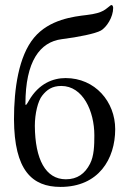

<svg xmlns="http://www.w3.org/2000/svg" viewBox="-20 -721 508 755"><path d="M221 -383C306 -383 351 -284 351 -189C351 -150 350 -108 334 -77C314 -38 284 -16 239 -16C159 -16 118 -95 117 -226C117 -274 129 -324 146 -345C164 -368 185 -383 221 -383ZM94 -326C89 -317 80 -301 80 -312C80 -480 137 -556 223 -567C288 -575 356 -589 377 -601C399 -614 425 -653 425 -690C425 -694 423 -701 419 -701C418 -701 416 -701 415 -700C395 -686 389 -670 321 -662C270 -656 174 -645 114 -573C53 -500 35 -371 35 -252C36 -51 106 14 218 14C368 14 433 -96 433 -213C433 -321 354 -414 238 -414C189 -414 133 -393 94 -326Z"/></svg>

Font: EB Garamond 12
Style: Regular
Weight: 400
Version: Version 0.016+